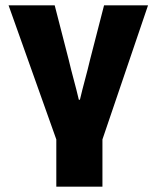

<svg xmlns="http://www.w3.org/2000/svg" viewBox="-20 -520 584 716"><path d="M190 176H362V0L532 -500H368L316 -298C304 -246 290 -200 278 -148H274C262 -200 248 -246 236 -298L184 -500H12L190 0Z"/></svg>

Font: Giro Sans Black
Style: Regular
Weight: 900
Designer: Paul D. Hunt
Foundry: Adobe Systems Incorporated
Version: Version 1.000;PS 1.0;hotconv 1.0.88;makeotf.lib2.5.647800